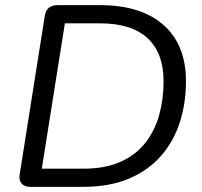

<svg xmlns="http://www.w3.org/2000/svg" viewBox="-20 -725 782 745"><path d="M97.7 0Q74.8 0 63.7 -12.9Q52.5 -25.7 56.4 -48.6L153.8 -663.7Q157.2 -684.6 169.6 -694.8Q182 -705 202.4 -705H367.5Q527.6 -705 614.6 -627.9Q701.6 -550.7 701.6 -410.4Q701.6 -325.4 677.9 -251.1Q654.2 -176.8 605 -120.4Q555.9 -64.1 480.9 -32.1Q405.9 0 302.3 0ZM142.2 -70.5H304.3Q388.1 -70.5 447.3 -97Q506.5 -123.4 543.5 -170.3Q580.6 -217.2 597.6 -278.6Q614.7 -340.1 614.7 -409.4Q614.7 -519.2 552.5 -576.9Q490.4 -634.5 367 -634.5H231.8Z"/></svg>

Font: Nunito ExtraLight
Style: Italic
Weight: 200
Italic angle: -9°
Designer: Vernon Adams
Foundry: Vernon Adams
Version: Version 3.602